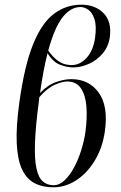

<svg xmlns="http://www.w3.org/2000/svg" viewBox="-20 -790 517 820"><path d="M208 10Q162 10 128 -7.5Q94 -25 74.5 -66Q55 -107 51.5 -177.5Q48 -248 63 -355Q85 -512 122 -602.5Q159 -693 211 -731.5Q263 -770 327 -770Q387 -770 422.5 -733.5Q458 -697 449 -631Q443 -590 418 -561Q393 -532 359 -517Q325 -502 292 -502Q267 -502 236.5 -513.5Q206 -525 183 -563Q165 -492 151 -393Q185 -428 220.5 -440Q256 -452 284 -452Q360 -452 401.5 -394.5Q443 -337 428 -230Q418 -159 385 -104.5Q352 -50 305.5 -20Q259 10 208 10ZM324 -760Q282 -760 247.5 -716.5Q213 -673 186 -574Q207 -545 226 -531.5Q245 -518 260.5 -515Q276 -512 286 -512Q321 -512 349.5 -542.5Q378 -573 386 -628Q393 -679 383.5 -708Q374 -737 357 -748.5Q340 -760 324 -760ZM146 -357Q132 -251 129.5 -181Q127 -111 135.5 -71.5Q144 -32 162.5 -15.5Q181 1 209 1Q234 1 256.5 -20.5Q279 -42 297 -76Q315 -110 327.5 -150.5Q340 -191 345 -228Q353 -287 349 -335.5Q345 -384 325.5 -413Q306 -442 267 -442Q246 -442 214 -428Q182 -414 148 -375Q147 -366 146 -357Z"/></svg>

Font: Noto Serif Display ExtraCondensed
Style: Italic
Weight: 400
Width: 2
Italic angle: -12°
Designer: Monotype Design Team
Foundry: Monotype Imaging Inc.
Version: Version 2.009